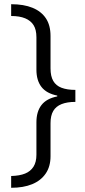

<svg xmlns="http://www.w3.org/2000/svg" viewBox="-20 -734 406 912"><path d="M33 102Q73 101 99 90.5Q125 80 139 58Q153 36 153 1V-153Q153 -204 177 -235Q201 -266 252 -276V-280Q201 -290 177 -321Q153 -352 153 -403V-557Q153 -593 139.5 -614.5Q126 -636 99.5 -647Q73 -658 33 -658V-714Q93 -714 134.5 -697Q176 -680 198 -647Q220 -614 220 -563V-409Q220 -372 233 -349.5Q246 -327 272.5 -317Q299 -307 338 -307V-250Q299 -250 272.5 -239.5Q246 -229 233 -207Q220 -185 220 -149V8Q220 57 197 90.5Q174 124 132.5 141Q91 158 33 158Z"/></svg>

Font: Noto Sans Syriac Eastern Light
Style: Regular
Weight: 300
Designer: Patrick Giasson and the Monotype Design Team
Foundry: Monotype Imaging Inc.
Version: Version 3.001